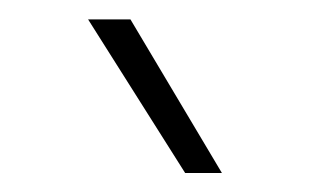

<svg xmlns="http://www.w3.org/2000/svg" viewBox="-20 -732 321 199"><path d="M115.2 -711.9H71.3L171.9 -552.7H210Z"/></svg>

Font: Estedad ExtraLight
Style: Regular
Weight: 200
Designer: Amin Abedi
Version: Version 7.3